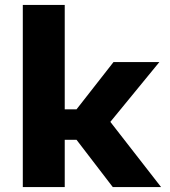

<svg xmlns="http://www.w3.org/2000/svg" viewBox="-20 -763 693 783"><path d="M73 0V-743H244V-317H292L443 -510H630L430 -266L637 0H440L292 -193H244V0Z"/></svg>

Font: Saira Expanded
Style: Bold
Weight: 700
Width: 7
Designer: Hector Gatti with collaboration of the Omnibus-Type team
Foundry: Omnibus-Type
Version: Version 1.100; ttfautohint (v1.8.3)